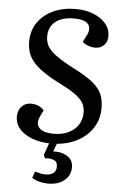

<svg xmlns="http://www.w3.org/2000/svg" viewBox="-62 -768 649 1042"><g transform="rotate(5 262.0 -246.5)"><path d="M241 232Q190 232 152 209L164 173Q178 177 193 180.5Q208 184 224 184Q246 184 263 173Q280 162 280 136Q280 108 257.5 100.5Q235 93 212 97L204 79L227 14Q146 11 93 -24.5Q40 -60 40 -116Q40 -149 59.5 -170.5Q79 -192 110 -192Q155 -192 182 -162L166 -129Q146 -88 168 -64Q190 -40 248 -40Q315 -40 357 -75.5Q399 -111 399 -170Q399 -199 386 -221Q373 -243 342 -265.5Q311 -288 256 -315Q187 -350 146.5 -381.5Q106 -413 88.5 -447.5Q71 -482 71 -525Q71 -587 102 -631.5Q133 -676 186.5 -700.5Q240 -725 308 -725Q362 -725 404.5 -708Q447 -691 472 -661.5Q497 -632 497 -593Q497 -563 478.5 -544Q460 -525 431 -525Q411 -525 391.5 -532.5Q372 -540 361 -551L381 -590Q399 -626 380.5 -649.5Q362 -673 303 -673Q238 -673 202 -644Q166 -615 166 -563Q166 -533 180 -509Q194 -485 229.5 -459.5Q265 -434 327 -402Q390 -370 426.5 -341.5Q463 -313 478.5 -280.5Q494 -248 494 -201Q494 -143 465.5 -96.5Q437 -50 386 -21.5Q335 7 269 13L253 56Q280 54 305 61.5Q330 69 346 86.5Q362 104 362 134Q362 177 328.5 204.5Q295 232 241 232Z"/></g></svg>

Font: Literata 36pt Medium
Style: Italic
Weight: 500
Italic angle: -2°
Designer: Latin by Veronika Burian and Jose Scaglione. Greek by Irene Vlachou. Cyrillic by Vera Evstafieva
Foundry: TypeTogether
Version: Version 3.002